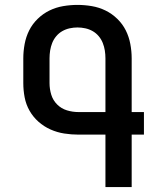

<svg xmlns="http://www.w3.org/2000/svg" viewBox="-20 -763 640 783"><path d="M410 0V-214H300Q271 -214 242 -218.5Q213 -223 186 -235Q159 -247 137 -266.5Q115 -286 100.5 -311.5Q86 -337 80.5 -366Q75 -395 75 -424V-525Q75 -554 80.5 -583.5Q86 -613 99 -639Q112 -665 133.5 -686Q155 -707 181.5 -720Q208 -733 237.5 -738Q267 -743 296 -743Q325 -743 354.5 -738Q384 -733 410.5 -720Q437 -707 458.5 -686Q480 -665 493 -639Q506 -613 511.5 -583.5Q517 -554 517 -525V-306H567V-214H517V0ZM410 -306V-525Q410 -541 407.5 -557Q405 -573 399 -588Q393 -603 382.5 -615.5Q372 -628 358 -636Q344 -644 328 -647.5Q312 -651 296 -651Q280 -651 264 -647.5Q248 -644 234 -636Q220 -628 209.5 -615.5Q199 -603 193 -588Q187 -573 184.5 -557Q182 -541 182 -525V-424Q182 -400 189 -377Q196 -354 213 -337Q230 -320 253 -313Q276 -306 300 -306Z"/></svg>

Font: Iosevka Semibold Extended
Style: Regular
Weight: 600
Width: 7
Monospace: yes
Designer: Belleve Invis
Foundry: Belleve Invis
Version: Version 32.5.0; ttfautohint (v1.8.4)